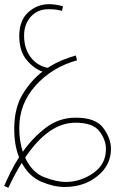

<svg xmlns="http://www.w3.org/2000/svg" viewBox="-46 -499 550 917"><path d="M267 370Q226 370 167 348Q108 326 74 254Q186 87 314 87Q398 87 429 128Q460 169 460 213Q460 286 399 328Q338 370 267 370ZM263 394Q355 394 419.5 342Q484 290 484 212Q484 163 448 113Q412 63 316 63Q235 63 171.5 112Q108 161 63 226Q46 177 46 112Q46 -4 124.5 -91Q203 -178 322 -211L316 -234Q294 -228 257.5 -214Q221 -200 182 -175Q131 -185 100 -226.5Q69 -268 69 -329Q69 -383 101 -419Q133 -455 186 -455Q207 -455 221.5 -453Q236 -451 250 -447L255 -469Q218 -479 189 -479Q131 -479 88.5 -440Q46 -401 46 -327Q46 -255 81 -213Q116 -171 157 -157Q104 -117 63 -50.5Q22 16 22 117Q22 195 45 252Q22 288 4.5 323.5Q-13 359 -26 389L-6 398Q25 331 58 279Q93 344 151.5 369Q210 394 263 394Z"/></svg>

Font: Noto Sans Arabic Condensed Thin
Style: Regular
Weight: 250
Width: 3
Designer: Nadine Chahine
Foundry: Monotype Imaging Inc.
Version: 1.001